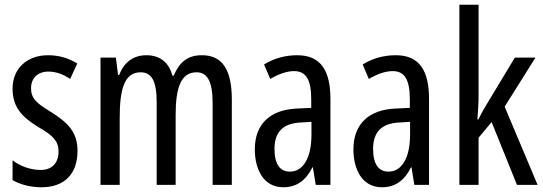

<svg xmlns="http://www.w3.org/2000/svg" viewBox="-20 -780 2292 810"><path d="M307 -144C307 -226 262 -265 196 -307C133 -345 111 -365 111 -408C111 -450 139 -478 184 -478C217 -478 248 -466 276 -447L306 -512C269 -535 229 -547 183 -547C94 -547 33 -491 33 -406C33 -323 78 -283 145 -242C205 -208 227 -183 227 -141C227 -92 199 -63 152 -63C108 -63 62 -80 33 -104V-20C63 -3 105 10 155 10C251 10 307 -45 307 -144Z M832 -547C773 -547 738 -520 713 -461H707C695 -511 659 -547 598 -547C544 -547 504 -519 483 -464H478L469 -537H404V0H485V-281C485 -395 501 -475 573 -475C619 -475 641 -440 641 -348V0H721V-296C721 -413 745 -475 809 -475C854 -475 877 -438 877 -345V0H958V-360C958 -486 918 -547 832 -547Z M1234 -547C1183 -547 1136 -534 1094 -508L1120 -447C1158 -469 1191 -480 1221 -480C1272 -480 1293 -442 1293 -360V-325L1232 -322C1119 -317 1055 -256 1055 -150C1055 -65 1092 10 1175 10C1231 10 1270 -18 1298 -74H1300L1312 0H1374V-362C1374 -480 1335 -547 1234 -547ZM1246 -263 1294 -266V-212C1294 -114 1259 -56 1203 -56C1162 -56 1138 -86 1138 -152C1138 -222 1173 -259 1246 -263Z M1650 -547C1599 -547 1552 -534 1510 -508L1536 -447C1574 -469 1607 -480 1637 -480C1688 -480 1709 -442 1709 -360V-325L1648 -322C1535 -317 1471 -256 1471 -150C1471 -65 1508 10 1591 10C1647 10 1686 -18 1714 -74H1716L1728 0H1790V-362C1790 -480 1751 -547 1650 -547ZM1662 -263 1710 -266V-212C1710 -114 1675 -56 1619 -56C1578 -56 1554 -86 1554 -152C1554 -222 1589 -259 1662 -263Z M1999 -383V-760H1918V0H1999V-199L2054 -265L2161 0H2248L2109 -330L2239 -537H2152L2032 -338C2020 -319 2009 -298 1998 -276H1994C1997 -311 1999 -346 1999 -383Z"/></svg>

Font: Noto Sans Thai Looped ExtraCondensed
Style: Regular
Weight: 400
Width: 2
Designer: Sasikarn Vongin, Ben Mitchell
Foundry: The Fontpad Ltd
Version: Version 1.001